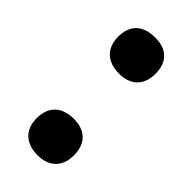

<svg xmlns="http://www.w3.org/2000/svg" viewBox="-189 -601 656 656"><g transform="rotate(45 139.5 -272.5)"><path d="M49 -470C49 -409 88 -382 141 -382C191 -382 229 -409 229 -470C229 -531 192 -557 141 -557C87 -557 49 -531 49 -470ZM49 -75C49 -16 88 12 141 12C191 12 229 -16 229 -75C229 -137 192 -164 141 -164C87 -164 49 -137 49 -75Z"/></g></svg>

Font: Noto Sans Lao SemiCondensed ExtraBold
Style: Regular
Weight: 800
Width: 4
Designer: Monotype Design Team
Foundry: Monotype Imaging Inc.
Version: Version 2.003